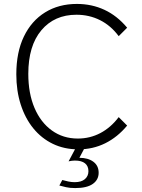

<svg xmlns="http://www.w3.org/2000/svg" viewBox="-20 -740 724 977"><path d="M627 -101Q578 -42 515.5 -11Q453 20 379 20Q307 20 249 -8Q191 -36 149.5 -87Q108 -138 85.5 -208Q63 -278 63 -362Q63 -474 101.5 -554Q140 -634 209.5 -677Q279 -720 371 -720Q447 -720 511.5 -690Q576 -660 627 -599L584 -556Q544 -610 489 -637.5Q434 -665 369 -665Q257 -665 190.5 -586Q124 -507 124 -364Q124 -265 155.5 -191Q187 -117 244 -76Q301 -35 376 -35Q438 -35 491 -63Q544 -91 584 -144ZM297 176Q311 180 327.5 183.5Q344 187 360 187Q394 187 412 171.5Q430 156 430 131Q430 105 412.5 91Q395 77 361 77Q354 77 346 78Q338 79 329 81L379 -13H424L384 63Q428 63 455 83Q482 103 482 139Q482 175 452 196Q422 217 363 217Q335 217 316 212.5Q297 208 282 204Z"/></svg>

Font: Moderustic Light
Style: Regular
Weight: 300
Designer: Tural Alisoy
Foundry: TAFT Foundry
Version: Version 2.120